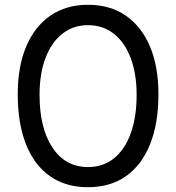

<svg xmlns="http://www.w3.org/2000/svg" viewBox="-20 -757 735 801"><path d="M347 -737Q439 -737 504.5 -692Q570 -647 605.5 -563.5Q641 -480 641 -363Q641 -242 606 -155Q571 -68 505.5 -22Q440 24 347 24Q254 24 188.5 -22Q123 -68 88.5 -155Q54 -242 54 -363Q54 -480 89.5 -563.5Q125 -647 190.5 -692Q256 -737 347 -737ZM347 -60Q410 -60 455.5 -96.5Q501 -133 525.5 -201Q550 -269 550 -361Q550 -450 525 -515.5Q500 -581 454.5 -616.5Q409 -652 347 -652Q286 -652 240.5 -616.5Q195 -581 170 -515.5Q145 -450 145 -361Q145 -222 199 -141Q253 -60 347 -60Z"/></svg>

Font: Kiwi Maru Medium
Style: Regular
Weight: 500
Designer: Hiroki-Chan
Version: Version 1.100